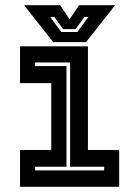

<svg xmlns="http://www.w3.org/2000/svg" viewBox="-20 -718 535 738"><path d="M57 0V-141.5H177V-398.5H57V-540H318V-141.5H438V0ZM115 -63H380.5V-77H249.5V-478H115V-464H235.5V-77H115ZM184.5 -556 72.5 -698H211L247.5 -644L284 -698H422.5L310.5 -556ZM215.5 -595H277.5L320 -653H304.5L270.5 -606H222.5L188.5 -653H173Z"/></svg>

Font: Tourney Thin
Style: Bold
Weight: 700
Version: Version 1.015